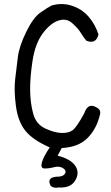

<svg xmlns="http://www.w3.org/2000/svg" viewBox="-20 -783 540 930"><path d="M229 -756Q279 -771 327.5 -755.5Q376 -740 408.5 -703Q441 -666 457 -616Q445 -567 398 -586Q384 -603 371 -624.5Q358 -646 329 -671.5Q300 -697 260.5 -682.5Q221 -668 185.5 -619Q150 -570 137.5 -488Q125 -406 126 -344Q127 -282 141 -231.5Q155 -181 199.5 -160.5Q244 -140 278 -139Q312 -138 331.5 -152Q351 -166 388 -234Q407 -292 455 -258Q470 -247 464 -227Q448 -159 404 -114.5Q360 -70 279 -66L259 -29Q322 -13 344.5 20Q367 53 344.5 91Q322 129 264 125Q242 130 226 118Q204 78 252 73Q284 74 294 59Q304 44 286 32Q268 20 241 27Q214 34 194.5 33Q175 32 183 3.5Q191 -25 221 -69Q140 -104 103.5 -149Q67 -194 57 -270Q47 -346 53.5 -400Q60 -454 66.5 -506.5Q73 -559 107 -628.5Q141 -698 175.5 -722Q210 -746 229 -756Z"/></svg>

Font: Kosefont JP
Style: Regular
Weight: 400
Designer: Nozomi Seto 瀬戸のぞみ
Version: Version 3.00;June 19, 2020